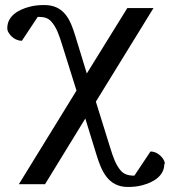

<svg xmlns="http://www.w3.org/2000/svg" viewBox="-20 -514 685 763"><path d="M635 138C635 131 633 125 629 119C620 104 601 88 578 88L514 184C488 184 472 178 459 163C439 139 429 109 417 70L361 -110L590 -482H486L325 -222L279 -372C260 -434 236 -494 156 -494C135 -494 115 -492 97 -487C55 -476 9 -452 9 -402C9 -395 11 -389 15 -383C24 -368 43 -352 67 -352L130 -447C156 -447 171 -443 184 -428C204 -406 214 -377 226 -339L284 -154L55 218H159L319 -43L364 103C383 164 409 229 488 229C509 229 528 227 546 222C587 211 633 187 633 137Z"/></svg>

Font: Veleka
Style: Regular
Weight: 400
Designer: Stefan Peev, Context Ltd, 2016; SIL International, 1997-2014.
Foundry: Stefan Peev, Context Ltd, 2016
Version: Version 1.000